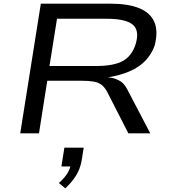

<svg xmlns="http://www.w3.org/2000/svg" viewBox="-20 -725 927 1044"><path d="M90 0 202 -705H582Q677 -705 737 -680.5Q797 -656 819 -606Q841 -556 821 -477Q804 -430 770.5 -395Q737 -360 685.5 -337.5Q634 -315 564 -304H571L587 -302Q613 -296 633.5 -284Q654 -272 671 -241L797 0H678L564 -223Q550 -250 532.5 -263.5Q515 -277 488.5 -281.5Q462 -286 418 -286H237L192 0ZM249 -366H500Q601 -366 650.5 -395Q700 -424 719 -490Q739 -562 700 -592.5Q661 -623 560 -623H290ZM335 299 300 270Q329 245 345.5 219Q362 193 365 166L378 180H314L330 78H435L424 148Q416 193 393.5 229.5Q371 266 335 299Z"/></svg>

Font: Nunito Sans 7pt Expanded
Style: Italic
Weight: 400
Width: 7
Italic angle: -9°
Designer: Vernon Adams
Foundry: Vernon Adams
Version: Version 3.101;gftools[0.9.27]